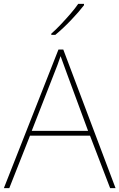

<svg xmlns="http://www.w3.org/2000/svg" viewBox="-20 -972 617 992"><path d="M549 0 445 -271H135L28 0H0L282 -716H307L577 0ZM325 -594Q319 -611 311 -632.5Q303 -654 293 -682Q286 -660 277 -636.5Q268 -613 260 -593L144 -296H435ZM414 -945Q388 -911 347 -868Q306 -825 266 -792H245V-798Q268 -818 294.5 -846Q321 -874 345.5 -902.5Q370 -931 384 -952H414Z"/></svg>

Font: Noto Sans Lao Looped Thin
Style: Regular
Weight: 100
Designer: Mark Frömberg, Ben Mitchell
Foundry: The Fontpad Ltd
Version: Version 1.002; ttfautohint (v1.8.4.7-5d5b)